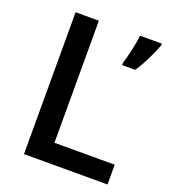

<svg xmlns="http://www.w3.org/2000/svg" viewBox="-131 -811 806 908"><g transform="rotate(20 271.5 -357.0)"><path d="M93.8 0V-713.9H210.9V-99.6H514.2V0ZM527.8 -713.9V-705.1Q516.6 -674.3 496.3 -632.6Q476.1 -590.8 451.7 -554.2H386.2V-566.4Q395.5 -594.7 405 -638.2Q414.6 -681.6 418.5 -713.9Z"/></g></svg>

Font: Open Sans SemiBold
Style: Regular
Weight: 600
Designer: Monotype Design Team
Foundry: Monotype Imaging Inc.
Version: Version 3.003; ttfautohint (v1.8.4)